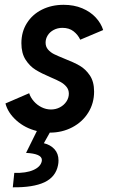

<svg xmlns="http://www.w3.org/2000/svg" viewBox="-20 -549 473 806"><path d="M155.3 127.9Q155.8 126 155.8 122.6Q155.8 96.2 89.4 92.8L134.8 1Q85 -11.2 49.1 -43.2Q13.2 -75.2 2.9 -114.7L102.5 -157.7Q107.9 -140.1 121.6 -124.3Q135.3 -108.4 154.3 -98.9Q173.3 -89.4 193.8 -89.4Q214.4 -89.4 231.4 -98.4Q248.5 -107.4 258.8 -122.8Q269 -138.2 269 -155.8Q269 -172.4 259 -184.6Q249 -196.8 233.9 -205.1Q218.8 -213.4 192.4 -224.6Q154.3 -240.7 129.6 -255.9Q105 -271 87.4 -298.3Q69.8 -325.7 69.8 -367.7Q69.8 -415.5 93 -452.1Q116.2 -488.8 156.5 -508.8Q196.8 -528.8 247.1 -528.8Q290.5 -528.8 325.2 -514.2Q359.9 -499.5 382.1 -475.3Q404.3 -451.2 413.1 -422.9L316.9 -382.3Q307.1 -403.3 288.6 -417.7Q270 -432.1 242.2 -432.1Q221.7 -432.1 205.3 -423.3Q189 -414.6 180.2 -400.4Q171.4 -386.2 171.4 -370.1Q171.4 -353 181.6 -341.1Q191.9 -329.1 207.3 -321.5Q222.7 -314 250.5 -302.7Q289.6 -287.6 314.5 -273.2Q339.4 -258.8 357.2 -232.4Q375 -206.1 375 -164.6Q375 -115.7 350.6 -76.4Q326.2 -37.1 283.4 -14.6Q240.7 7.8 189 7.8L164.1 52.2Q191.4 58.6 208.5 77.1Q225.6 95.7 225.6 124.5Q225.6 135.3 223.6 144.5Q213.9 193.8 166.7 216.1Q119.6 238.3 33.7 237.3L40 176.8Q89.4 178.2 119.9 164.8Q150.4 151.4 155.3 127.9Z"/></svg>

Font: Reddit Sans Vanilla SemiBold
Style: Italic
Weight: 600
Italic angle: -11.25°
Designer: Stephen Hutchings
Version: Version 1.013